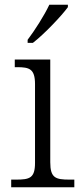

<svg xmlns="http://www.w3.org/2000/svg" viewBox="-20 -786 342 806"><path d="M96 -619V-606H118C165 -642 240 -721 265 -756V-766H187C166 -721 125 -657 96 -619ZM27 0H292V-32H272C213 -32 191 -39 191 -105V-536H42V-504H52C103 -504 127 -497 127 -433V-102C127 -38 104 -32 47 -32H27Z"/></svg>

Font: Noto Serif Telugu Light
Style: Regular
Weight: 300
Designer: Jelle Bosma - Monotype Design Team
Foundry: Monotype Imaging Inc.
Version: Version 2.005